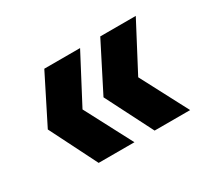

<svg xmlns="http://www.w3.org/2000/svg" viewBox="-80 -604 681 618"><g transform="rotate(-30 260.5 -295.0)"><path d="M174 -295 266 -120H133L45 -295L133 -470H266ZM381 -295 473 -120H341L252 -295L341 -470H473Z"/></g></svg>

Font: SVN-Poppins SemiBold
Style: Regular
Weight: 600
Designer: Ninad Kale (Devanagari), Jonny Pinhorn (Latin)
Foundry: Indian Type Foundry
Version: Version 3.002 2017